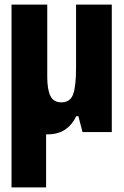

<svg xmlns="http://www.w3.org/2000/svg" viewBox="-20 -573 540 833"><path d="M185 10Q182 10 180 10V240H30V-553H185V-240Q185 -185 198.5 -157Q212 -129 246 -129Q284 -129 297 -163Q310 -197 310 -280V-553H465V0H338L320 -69H311Q292 -30 261.5 -10Q231 10 185 10Z"/></svg>

Font: Noto Sans Mono ExtraCondensed Black
Style: Regular
Weight: 900
Width: 2
Designer: Monotype Design Team
Foundry: Monotype Imaging Inc.
Version: Version 2.014